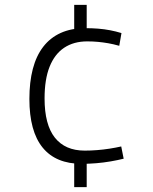

<svg xmlns="http://www.w3.org/2000/svg" viewBox="-20 -659 625 784"><path d="M314 10Q208 10 154 -56.5Q100 -123 100 -255Q100 -324 114 -377.5Q128 -431 156.5 -468Q185 -505 228 -524.5Q271 -544 329 -544Q356 -544 381 -542Q406 -540 429.5 -535.5Q453 -531 476 -524L467 -472Q442 -479 421.5 -482.5Q401 -486 380.5 -488Q360 -490 336 -490Q281 -490 242 -464Q203 -438 182.5 -386.5Q162 -335 162 -257Q162 -150 204 -97Q246 -44 326 -44Q350 -44 376 -46Q402 -48 427.5 -52Q453 -56 475 -61L485 -11Q461 -5 432 0Q403 5 373 7.5Q343 10 314 10ZM283 105V-1L334 1V105ZM283 -531V-639H334V-536Z"/></svg>

Font: Georama ExtraCondensed Thin Light
Style: Regular
Weight: 300
Version: Version 1.001